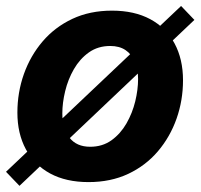

<svg xmlns="http://www.w3.org/2000/svg" viewBox="-23 -583 654 626"><path d="M265.6 10.7Q192.4 10.7 140.6 -17.3Q88.9 -45.4 61.3 -96.4Q33.7 -147.5 33.7 -215.8Q33.7 -281.7 54.9 -341.6Q76.2 -401.4 116 -448Q155.8 -494.6 212.9 -521.5Q270 -548.3 342.3 -548.3Q415 -548.3 466.8 -520.5Q518.6 -492.7 546.1 -441.4Q573.7 -390.1 573.7 -321.3Q573.7 -255.9 552.7 -196.3Q531.7 -136.7 491.9 -89.8Q452.1 -43 395 -16.1Q337.9 10.7 265.6 10.7ZM271 -104.5Q311 -104.5 340.6 -125.7Q370.1 -147 389.4 -180.7Q408.7 -214.4 418 -252.7Q427.2 -291 427.2 -325.2Q427.2 -357.9 416.7 -382.1Q406.2 -406.2 386.2 -419.7Q366.2 -433.1 336.4 -433.1Q296.4 -433.1 266.8 -412.1Q237.3 -391.1 218 -357.7Q198.7 -324.2 189.5 -285.9Q180.2 -247.6 180.2 -212.9Q180.2 -164.1 203.4 -134.3Q226.6 -104.5 271 -104.5ZM40.5 22.9 -3.4 -22.9 567.4 -563.5 610.8 -518.1Z"/></svg>

Font: Inter 17pt
Style: Bold Italic
Weight: 700
Italic angle: -9.3988°
Version: Version 4.001;git-66647c0bb